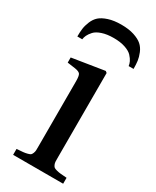

<svg xmlns="http://www.w3.org/2000/svg" viewBox="-184 -757 659 810"><g transform="rotate(30 145.5 -352.0)"><path d="M291 -567.9H267.1Q266.1 -577.6 261.2 -588.1Q256.3 -598.6 244.9 -611.1Q233.4 -623.5 210 -631.3Q186.5 -639.2 153.8 -639.2Q121.1 -639.2 97.7 -631.3Q74.2 -623.5 63 -611.1Q51.8 -598.6 46.9 -588.1Q42 -577.6 41 -567.9H17.1Q17.1 -589.8 19.3 -606.4Q21.5 -623 29.5 -642.6Q37.6 -662.1 51.5 -674.6Q65.4 -687 91.6 -695.6Q117.7 -704.1 153.8 -704.1Q189.9 -704.1 216.1 -695.6Q242.2 -687 256.3 -674.6Q270.5 -662.1 278.6 -642.6Q286.6 -623 288.8 -606.4Q291 -589.8 291 -567.9ZM32.2 0V-28.8Q52.7 -30.3 63 -31.2Q73.2 -32.2 83.3 -34.9Q93.3 -37.6 96.7 -40.3Q100.1 -43 103.3 -50.5Q106.4 -58.1 106.7 -65.2Q106.9 -72.3 106.9 -86.9V-401.9Q106.9 -428.2 101.1 -436Q95.2 -443.8 75.2 -446.8L37.1 -452.1V-477.1L193.8 -502L201.2 -496.1V-86.9Q201.2 -72.8 201.4 -65.2Q201.7 -57.6 204.8 -50.5Q208 -43.5 211.7 -40.5Q215.3 -37.6 225.3 -34.9Q235.4 -32.2 245.6 -31.2Q255.9 -30.3 275.9 -28.8V0Z"/></g></svg>

Font: Heuristica
Style: Regular
Weight: 400
Version: Version 1.0.2